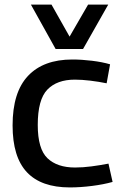

<svg xmlns="http://www.w3.org/2000/svg" viewBox="-20 -809 532 839"><path d="M35 -261Q35 -406 102.5 -477.5Q170 -549 296 -549Q337 -549 382 -543.5Q427 -538 461 -528L446 -445Q412 -452 375 -456.5Q338 -461 307 -461Q229 -461 187 -417.5Q145 -374 145 -263Q145 -158 187.5 -117.5Q230 -77 308 -77Q342 -77 380 -82Q418 -87 454 -94L472 -14Q433 -3 382 3.5Q331 10 285 10Q160 10 97.5 -56.5Q35 -123 35 -261ZM453 -789 343 -595H223L115 -789H205L284 -649L365 -789Z"/></svg>

Font: Georama Medium
Style: Regular
Weight: 500
Designer: Jean-Baptiste Levee
Foundry: Production Type
Version: Version 1.000